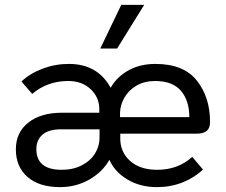

<svg xmlns="http://www.w3.org/2000/svg" viewBox="-20 -757 926 787"><path d="M45 0ZM45 -145Q45 -214 96 -254.5Q147 -295 235 -295H387V-310Q387 -358 351.5 -391.5Q316 -425 260 -425Q174 -425 112 -372L68 -423Q103 -456 154.5 -475.5Q206 -495 262 -495Q380 -495 433 -398H434Q459 -442 506.5 -468.5Q554 -495 617 -495Q733 -495 787 -426.5Q841 -358 841 -257Q841 -232 827.5 -220.5Q814 -209 784 -209H473V-195Q471 -136 512 -98.5Q553 -61 624 -61Q710 -61 768 -114L812 -62Q776 -28 727.5 -9Q679 10 624 10Q554 10 502 -21.5Q450 -53 429 -101H428Q400 -52 346 -21Q292 10 226 10Q141 10 93 -31.5Q45 -73 45 -145ZM756 -277Q756 -345 721.5 -385Q687 -425 616 -425Q572 -425 539.5 -406Q507 -387 490 -357Q473 -327 472 -295V-277ZM388 -192V-227H231Q179 -227 154 -205Q129 -183 129 -146Q129 -61 233 -61Q280 -61 315.5 -79.5Q351 -98 369.5 -128Q388 -158 388 -192ZM477 -737H571L460 -558H391Z"/></svg>

Font: Niramit
Style: Regular
Weight: 400
Version: Version 1.000; ttfautohint (v1.6)